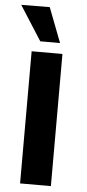

<svg xmlns="http://www.w3.org/2000/svg" viewBox="-58 -886 415 919"><g transform="rotate(5 149.0 -426.5)"><path d="M6 -852 143 -853 207 -686H112ZM223 0H75V-635H223Z"/></g></svg>

Font: Gemunu Libre ExtraBold
Style: Regular
Weight: 800
Designer: Puspanada Ekanayake, Sola Matas, Pathum Egodawatta, Kosala Senevirathne
Foundry: mooniak
Version: Version 1.100